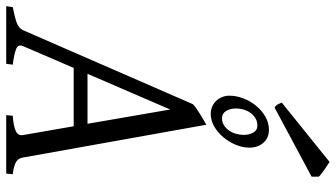

<svg xmlns="http://www.w3.org/2000/svg" viewBox="-268 -828 1079 617"><g transform="rotate(90 271.5 -519.5)"><path d="M200.2 -261.2H360.8L314.9 -526.9ZM521 0H333L335 -21Q369.6 -23.4 384.8 -31Q399.9 -38.6 397 -54.2L368.7 -216.8H181.2L111.3 -54.2Q104.5 -39.1 118.9 -32.5Q133.3 -25.9 170.9 -21L168 0H-17.1L-14.2 -21Q16.6 -26.9 35.2 -33.4Q53.7 -40 60.1 -54.2L297.9 -600.1Q304.2 -606 313 -612.1Q321.8 -618.2 331.1 -623.8Q340.3 -629.4 348.9 -634.5Q357.4 -639.6 363.8 -643.1L469.2 -54.2Q470.2 -47.4 472.9 -42.2Q475.6 -37.1 481.4 -33Q487.3 -28.8 497.3 -25.9Q507.3 -22.9 522.9 -21ZM396.5 -763.2Q396.5 -780.3 389.2 -793.7Q381.8 -807.1 366.7 -807.1Q353 -807.1 342.8 -800.8Q332.5 -794.4 325.4 -784.4Q318.4 -774.4 314.9 -762.2Q311.5 -750 311.5 -738.3Q311.5 -720.2 319.6 -706.8Q327.6 -693.4 342.8 -693.4Q356 -693.4 366 -700Q376 -706.5 382.8 -716.6Q389.6 -726.6 393.1 -739Q396.5 -751.5 396.5 -763.2ZM437.5 -781.2Q437.5 -761.2 429 -739.5Q420.4 -717.8 405.5 -699.5Q390.6 -681.2 370.8 -669.2Q351.1 -657.2 328.6 -657.2Q315.9 -657.2 305.2 -662.1Q294.4 -667 286.6 -675.3Q278.8 -683.6 274.7 -694.3Q270.5 -705.1 270.5 -717.3Q270.5 -739.3 279.1 -761.7Q287.6 -784.2 302.5 -802.5Q317.4 -820.8 337.4 -832.5Q357.4 -844.2 380.4 -844.2Q406.2 -844.2 421.9 -826.4Q437.5 -808.6 437.5 -781.2ZM530.8 -981.4 308.6 -862.3Q301.8 -866.7 299.3 -871.1Q296.9 -875.5 292.5 -885.3L483.4 -1039.1Q487.8 -1036.1 494.4 -1031.7Q501 -1027.3 508.1 -1022.5Q515.1 -1017.6 521.5 -1012.7Q527.8 -1007.8 530.8 -1004.4Z"/></g></svg>

Font: GentiumAlt
Style: Italic
Weight: 400
Italic angle: -7°
Designer: J. Victor Gaultney
Version: Version 1.02; 2005; OFL release